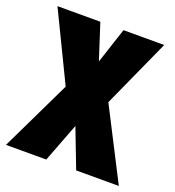

<svg xmlns="http://www.w3.org/2000/svg" viewBox="-120 -737 760 833"><g transform="rotate(20 260.5 -321.0)"><path d="M354 -326 521 0H324L255 -180L186 0H0L157 -326L4 -642H202L255 -478L309 -642H497Z"/></g></svg>

Font: Teko
Style: Bold
Weight: 700
Designer: Manushi Parikh, Jonny Pinhorn
Foundry: Indian Type Foundry
Version: Version 1.106;PS 1.0;hotconv 1.0.78;makeotf.lib2.5.61930; tt